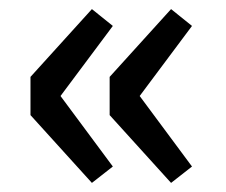

<svg xmlns="http://www.w3.org/2000/svg" viewBox="-20 -463 496 422"><path d="M356 -61 221 -210V-294L356 -443L402 -406L287 -252L402 -97ZM182 -61 47 -210V-294L182 -443L228 -406L113 -252L228 -97Z"/></svg>

Font: TypoPRO Source Sans Pro
Style: Regular
Weight: 600
Designer: Paul D. Hunt
Foundry: Adobe Systems Incorporated
Version: Version 2.020;PS 2.000;hotconv 1.0.86;makeotf.lib2.5.63406